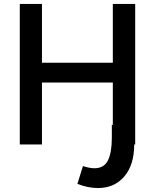

<svg xmlns="http://www.w3.org/2000/svg" viewBox="-20 -730 790 970"><path d="M663 -710V0H550V-313H192V0H80V-710H192V-413H550V-710ZM475 220Q451 220 425 215Q399 210 371 199L399 109Q433 120 457 120Q506 120 525.5 80Q545 40 545 -34V-99H658V0Q658 103 608 161.5Q558 220 475 220Z"/></svg>

Font: Raleway SemiBold
Style: Regular
Weight: 600
Designer: Matt McInerney, Pablo Impallari, Rodrigo Fuenzalida
Foundry: Matt McInerney, Pablo Impallari, Rodrigo Fuenzalida
Version: Version 4.026